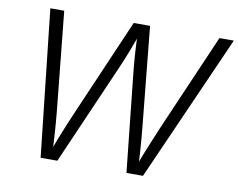

<svg xmlns="http://www.w3.org/2000/svg" viewBox="-79 -833 1165 938"><g transform="rotate(10 504.0 -364.0)"><path d="M177.7 0 97.7 -727.5H166.5L215.8 -243.2Q219.2 -210.4 221.7 -177Q224.1 -143.6 226.3 -109.9Q228.5 -76.2 230 -41.5H220.7Q233.4 -76.2 246.6 -109.9Q259.8 -143.6 273.7 -177Q287.6 -210.4 301.8 -243.2L511.2 -727.5H592.3L640.6 -243.2Q644 -210.4 646.7 -177Q649.4 -143.6 651.6 -109.9Q653.8 -76.2 655.8 -41.5H645.5Q658.2 -76.2 671.6 -109.9Q685.1 -143.6 699 -177Q712.9 -210.4 726.6 -243.2L936.5 -727.5H1007.8L685.5 0H603.5L551.8 -488.8Q546.9 -534.7 543.7 -583.7Q540.5 -632.8 539.1 -689.9H553.2Q533.2 -634.3 514.2 -585.4Q495.1 -536.6 474.1 -488.8L260.7 0Z"/></g></svg>

Font: Inter 20pt Light
Style: Italic
Weight: 300
Italic angle: -9.3988°
Version: Version 4.001;git-66647c0bb